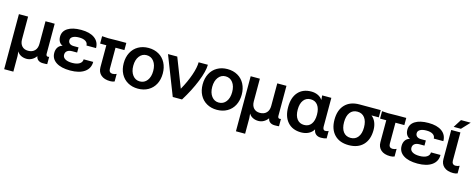

<svg xmlns="http://www.w3.org/2000/svg" viewBox="-37 -1471 6146 2483"><g transform="rotate(15 3036.5 -229.5)"><path d="M30 -520H153V-217Q153 -159 183 -126Q213 -93 266 -93Q322 -93 354 -126Q386 -159 386 -218V-520H509V-117Q509 -102 515.5 -93.5Q522 -85 533 -85Q545 -85 551 -88V10Q539 13 494 13Q455 13 431 -5Q407 -23 402 -55H400Q377 -23 344 -5Q311 13 274 13Q233 13 199 -4Q165 -21 150 -50H148L153 7V217H30Z M857 -89Q919 -89 954.5 -111Q990 -133 990 -172H1118Q1118 -85 1049 -36Q980 13 857 13Q736 13 668.5 -31.5Q601 -76 601 -155Q601 -200 622 -230.5Q643 -261 680 -270V-272Q651 -283 635 -310.5Q619 -338 619 -376Q619 -450 683 -491Q747 -532 862 -532Q978 -532 1042.5 -485Q1107 -438 1107 -354H979Q979 -390 948 -410Q917 -430 862 -430Q808 -430 777.5 -412.5Q747 -395 747 -364Q747 -336 767 -320Q787 -304 821 -304H886V-235H821Q778 -235 754 -216.5Q730 -198 730 -164Q730 -129 763.5 -109Q797 -89 857 -89Z M1226 -424H1143V-523L1226 -518L1349 -520H1468V-424H1349V-141Q1349 -116 1362 -102Q1375 -88 1397 -88Q1428 -88 1451 -101V1Q1427 12 1393 12Q1314 12 1270 -26Q1226 -64 1226 -131Z M2026 -259Q2026 -178 1993.5 -116.5Q1961 -55 1901.5 -21Q1842 13 1764 13Q1687 13 1627.5 -21Q1568 -55 1535.5 -116.5Q1503 -178 1503 -259Q1503 -340 1535.5 -402Q1568 -464 1627.5 -498Q1687 -532 1764 -532Q1842 -532 1901.5 -498Q1961 -464 1993.5 -402Q2026 -340 2026 -259ZM1764 -84Q1825 -84 1861.5 -132Q1898 -180 1898 -259Q1898 -339 1861.5 -387Q1825 -435 1764 -435Q1705 -435 1668 -386.5Q1631 -338 1631 -259Q1631 -180 1668 -132Q1705 -84 1764 -84Z M2301 -132H2303Q2365 -243 2400.5 -346.5Q2436 -450 2436 -520H2560Q2560 -435 2503 -292Q2446 -149 2353 0H2229L2026 -520H2150Z M3083 -259Q3083 -178 3050.5 -116.5Q3018 -55 2958.5 -21Q2899 13 2821 13Q2744 13 2684.5 -21Q2625 -55 2592.5 -116.5Q2560 -178 2560 -259Q2560 -340 2592.5 -402Q2625 -464 2684.5 -498Q2744 -532 2821 -532Q2899 -532 2958.5 -498Q3018 -464 3050.5 -402Q3083 -340 3083 -259ZM2821 -84Q2882 -84 2918.5 -132Q2955 -180 2955 -259Q2955 -339 2918.5 -387Q2882 -435 2821 -435Q2762 -435 2725 -386.5Q2688 -338 2688 -259Q2688 -180 2725 -132Q2762 -84 2821 -84Z M3133 -520H3256V-217Q3256 -159 3286 -126Q3316 -93 3369 -93Q3425 -93 3457 -126Q3489 -159 3489 -218V-520H3612V-117Q3612 -102 3618.5 -93.5Q3625 -85 3636 -85Q3648 -85 3654 -88V10Q3642 13 3597 13Q3558 13 3534 -5Q3510 -23 3505 -55H3503Q3480 -23 3447 -5Q3414 13 3377 13Q3336 13 3302 -4Q3268 -21 3253 -50H3251L3256 7V217H3133Z M3704 -261Q3704 -389 3767.5 -460.5Q3831 -532 3943 -532Q3992 -532 4031.5 -513.5Q4071 -495 4093 -462H4095L4090 -520H4213V-135Q4213 -113 4221.5 -100Q4230 -87 4244 -87Q4274 -87 4290 -98V2Q4260 13 4216 13Q4173 13 4147 -9Q4121 -31 4116 -70H4114Q4092 -31 4048.5 -9Q4005 13 3949 13Q3834 13 3769 -59.5Q3704 -132 3704 -261ZM3962 -90Q4023 -90 4056.5 -135Q4090 -180 4090 -261Q4090 -342 4056 -387.5Q4022 -433 3962 -433Q3901 -433 3866.5 -387.5Q3832 -342 3832 -261Q3832 -180 3866.5 -135Q3901 -90 3962 -90Z M4871 -532V-435H4775V-433Q4810 -407 4829 -361Q4848 -315 4848 -259Q4848 -131 4779 -59Q4710 13 4586 13Q4463 13 4394 -59Q4325 -131 4325 -259Q4325 -388 4394 -460Q4463 -532 4586 -532ZM4586 -84Q4649 -84 4684.5 -130.5Q4720 -177 4720 -259Q4720 -342 4684.5 -388.5Q4649 -435 4586 -435Q4523 -435 4488 -388.5Q4453 -342 4453 -259Q4453 -176 4488 -130Q4523 -84 4586 -84Z M4974 -424H4891V-523L4974 -518L5097 -520H5216V-424H5097V-141Q5097 -116 5110 -102Q5123 -88 5145 -88Q5176 -88 5199 -101V1Q5175 12 5141 12Q5062 12 5018 -26Q4974 -64 4974 -131Z M5507 -89Q5569 -89 5604.5 -111Q5640 -133 5640 -172H5768Q5768 -85 5699 -36Q5630 13 5507 13Q5386 13 5318.5 -31.5Q5251 -76 5251 -155Q5251 -200 5272 -230.5Q5293 -261 5330 -270V-272Q5301 -283 5285 -310.5Q5269 -338 5269 -376Q5269 -450 5333 -491Q5397 -532 5512 -532Q5628 -532 5692.5 -485Q5757 -438 5757 -354H5629Q5629 -390 5598 -410Q5567 -430 5512 -430Q5458 -430 5427.5 -412.5Q5397 -395 5397 -364Q5397 -336 5417 -320Q5437 -304 5471 -304H5536V-235H5471Q5428 -235 5404 -216.5Q5380 -198 5380 -164Q5380 -129 5413.5 -109Q5447 -89 5507 -89Z M5818 -520H5941V-141Q5941 -116 5954 -102Q5967 -88 5989 -88Q6020 -88 6043 -101V1Q6019 12 5985 12Q5906 12 5862 -26Q5818 -64 5818 -131ZM5907 -676H6037L5935 -567H5838Z"/></g></svg>

Font: Non Bureau Medium
Style: Regular
Weight: 500
Designer: Jona Saucedo
Foundry: Non Foundry
Version: Version 1.000; ttfautohint (v1.8.4)